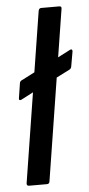

<svg xmlns="http://www.w3.org/2000/svg" viewBox="-51 -714 347 745"><g transform="rotate(-5 122.5 -341.5)"><path d="M31 -335Q27 -333 24 -334.5Q21 -336 22 -341L31 -399Q32 -408 41 -411L237 -512Q246 -515 245 -504L235 -447Q234 -439 227 -435L79 -360ZM32 0Q22 0 23 -10L128 -673Q130 -683 139 -683H209Q219 -683 217 -673L112 -10Q111 0 101 0Z"/></g></svg>

Font: Sofia Sans Condensed SemiBold
Style: Italic
Weight: 600
Italic angle: -9°
Version: Version 4.100